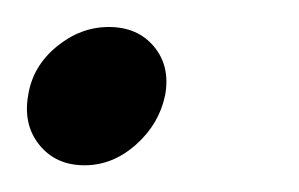

<svg xmlns="http://www.w3.org/2000/svg" viewBox="-20 -418 223 143"><path d="M103 -347.2Q98.6 -325.7 81.3 -310.3Q64 -294.9 43 -294.9Q21.5 -294.9 9.3 -310.1Q-2.9 -325.2 1 -347.2Q4.4 -368.7 22.2 -383.3Q40 -397.9 61 -397.9Q82.5 -397.9 94.7 -383.3Q106.9 -368.7 103 -347.2Z"/></svg>

Font: SVN-Poppins Light
Style: Italic
Weight: 300
Italic angle: -10°
Designer: Ninad Kale (Devanagari), Jonny Pinhorn (Latin)
Foundry: Indian Type Foundry
Version: Version 3.002 2017